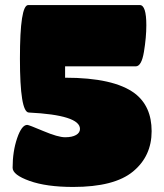

<svg xmlns="http://www.w3.org/2000/svg" viewBox="-20 -732 651 761"><path d="M30 -67Q30 -132 48 -184.5Q66 -237 88 -237Q94 -237 152 -212.5Q210 -188 238 -188Q266 -188 281.5 -197Q297 -206 297 -221Q297 -276 94 -286Q59 -288 59 -500Q59 -712 92 -712H534Q560 -712 560 -632Q560 -584 550.5 -526.5Q541 -469 518 -469H238V-424Q431 -424 514 -362Q581 -311 581 -212Q581 -113 507 -52Q433 9 270 9Q164 9 97 -15Q30 -39 30 -67Z"/></svg>

Font: Titan One
Style: Regular
Weight: 400
Designer: Rodrigo Fuenzalida
Foundry: Rodrigo Fuenzalida
Version: Version 1.001